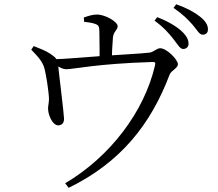

<svg xmlns="http://www.w3.org/2000/svg" viewBox="-20 -829 1040 916"><path d="M853.9 -595.3C868.6 -595.3 879.5 -604.9 879.5 -620.7C879.5 -640.5 869.5 -659.1 844.8 -681.9C819.5 -704.2 781.7 -727.3 730 -747.2L717.3 -730.4C760.7 -699.1 786.9 -669 807.3 -642.6C827.6 -617.2 838.4 -595.3 853.9 -595.3ZM290.9 45.4 307.6 67.1C555 -53.7 699.4 -235.2 789.4 -473.5C796.7 -492.4 828.8 -504.1 828.8 -522.3C828.8 -545 774.6 -598.9 744.4 -598.9C728.3 -598.9 711.8 -580.2 693.8 -578C645.8 -572.6 551.2 -568 481.6 -563C400.8 -557.7 291 -546.9 229 -546L229.6 -529C262.2 -509.4 276.3 -498.8 296.8 -498.8C332.3 -498.8 441.9 -525.2 706.8 -533.2C720.4 -533.4 722.6 -531 719.4 -516.7C668.4 -295.9 505 -81 290.9 45.4ZM258.9 -231C274.7 -231.8 286.3 -242.1 285.5 -263.7C285.5 -283.5 258.9 -496 257.3 -519.4C255.1 -543.6 249.2 -552.8 220.3 -572.2C197.6 -587.3 170 -597.7 141 -609.2L129.1 -592C155.9 -563.6 183.3 -537.9 192.8 -499.7C200.7 -468.8 213.3 -388.3 213.7 -355.4C213.4 -337.8 208.4 -320.2 209.4 -308.4C210.2 -279.2 231.4 -229.4 258.9 -231ZM455.2 -534.4 513.2 -535C513.2 -562.8 515.9 -618.8 518.7 -648.8C520.8 -679 541.3 -684.8 541.3 -704.5C541.3 -724.2 484.1 -759.6 442.4 -759.6C421.2 -759.6 402.6 -753.2 380 -745.6L381 -725.2C401 -722.8 423 -719.7 435.8 -714.3C451.8 -708 453 -701.9 454 -680.7C455.2 -646.9 455.2 -549.4 455.2 -534.4ZM946.7 -663.5C962.1 -663.5 972.1 -672.4 972.1 -688.5C972.1 -709.4 961.5 -727.8 934.2 -749.7C908.1 -770.7 871.7 -790.5 820.4 -808.8L807.9 -791.4C853.6 -759.9 876.6 -736 898.9 -710.8C920.8 -685.8 930.5 -663.5 946.7 -663.5Z"/></svg>

Font: Source Han Serif TW VF
Style: Regular
Weight: 250
Designer: Ryoko NISHIZUKA 西塚涼子 (kana & ideographs); Frank Grießhammer (Latin, Greek & Cyrillic); Wenlong ZHANG 张文龙 (bopomofo); San
Foundry: Adobe
Version: Version 2.002;hotconv 1.1.0;makeotfexe 2.6.0